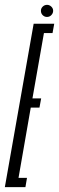

<svg xmlns="http://www.w3.org/2000/svg" viewBox="-55 -773 244 793"><path d="M-35 0H50L56.5 -38.5H21.5L72 -328.5H108L115 -366.5H79L126.5 -636.5H162L169 -675H84ZM139 -703Q150 -703 157.2 -710.8Q164.5 -718.5 164.5 -728.5Q164.5 -738.5 156.8 -745.8Q149 -753 139.5 -753Q129 -753 121.5 -745.8Q114 -738.5 114 -728.5Q114 -717.5 121.5 -710.2Q129 -703 139 -703Z"/></svg>

Font: Anybody UltraCondensed Light
Style: Italic
Weight: 300
Width: 1
Italic angle: -10°
Version: Version 1.113;gftools[0.9.25]